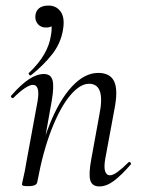

<svg xmlns="http://www.w3.org/2000/svg" viewBox="-20 -661 505 690"><path d="M92 -391Q88 -388 84.5 -393Q81 -398 85 -400Q119 -432 138.5 -465.5Q158 -499 163 -534Q168 -561 163.5 -573.5Q159 -586 153 -590L181 -599Q182 -581 172 -571.5Q162 -562 146 -562Q127 -562 116.5 -574Q106 -586 107 -603Q108 -621 120 -631Q132 -641 154 -641Q183 -641 198.5 -618.5Q214 -596 206 -552Q198 -505 167.5 -466Q137 -427 92 -391ZM337 9Q311 9 304.5 -13Q298 -35 308 -89L337 -248Q360 -360 300 -360Q268 -360 233 -319Q198 -278 166.5 -199Q135 -120 114 -7L102 -8Q123 -125 158 -213Q193 -301 238.5 -350Q284 -399 333 -399Q376 -399 390.5 -368Q405 -337 391 -267L358 -89Q353 -59 358 -45Q363 -31 375 -31Q386 -31 403 -43.5Q420 -56 441 -77Q444 -81 448.5 -77Q453 -73 449 -69Q417 -32 390 -11.5Q363 9 337 9ZM82 8Q68 8 63.5 6.5Q59 5 59 2Q59 -2 64.5 -25Q70 -48 74 -74L115 -297Q125 -356 98 -356Q87 -356 69 -344Q51 -332 29 -310Q26 -306 21.5 -310.5Q17 -315 21 -318Q55 -357 83.5 -376Q112 -395 138 -395Q162 -395 168.5 -373.5Q175 -352 166 -299L114 -7Q112 8 82 8Z"/></svg>

Font: Cormorant
Style: Italic
Weight: 400
Italic angle: -10°
Designer: Christian Thalmann (Catharsis Fonts)
Foundry: Catharsis Fonts
Version: Version 4.000